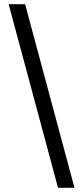

<svg xmlns="http://www.w3.org/2000/svg" viewBox="-20 -730 384 910"><path d="M255 160 21 -710H99L333 160Z"/></svg>

Font: Processing Sans Pro Semibold
Style: Regular
Weight: 600
Designer: Paul D. Hunt
Foundry: Adobe Systems Incorporated
Version: Version 2.020;PS 2.000;hotconv 1.0.86;makeotf.lib2.5.63406